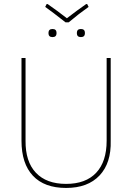

<svg xmlns="http://www.w3.org/2000/svg" viewBox="-20 -923 652 947"><path d="M410 -903 417 -889Q370 -856 319 -813H303Q237 -865 203 -889L210 -903H215Q261 -871 310 -833Q359 -871 405 -903ZM359 -760Q359 -780 379 -780Q399 -780 399 -760Q399 -740 379 -740Q359 -740 359 -760ZM219 -760Q219 -780 239 -780Q259 -780 259 -760Q259 -740 239 -740Q219 -740 219 -760ZM526 -637V-229Q529 -119 471 -57.5Q413 4 306 4Q199 4 142.5 -56Q86 -116 86 -229V-637H106V-229Q105 -126 157 -71Q209 -16 306 -16Q403 -16 454.5 -71Q506 -126 506 -229V-637Z"/></svg>

Font: Alegreya Sans SC Thin
Style: Regular
Weight: 100
Designer: Juan Pablo del Peral
Foundry: Huerta Tipografica
Version: Version 2.007